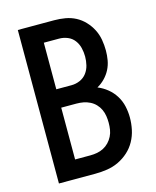

<svg xmlns="http://www.w3.org/2000/svg" viewBox="-111 -812 722 888"><g transform="rotate(-15 250.0 -367.5)"><path d="M60 0V-735H234Q261 -735 287 -730.5Q313 -726 336 -714Q359 -702 377.5 -682.5Q396 -663 408 -639.5Q420 -616 424.5 -590Q429 -564 429 -538Q429 -515 425 -492Q421 -469 410.5 -448.5Q400 -428 383.5 -411Q367 -394 347 -383Q372 -373 393.5 -355.5Q415 -338 429.5 -314.5Q444 -291 450 -264Q456 -237 456 -210Q456 -181 450 -152.5Q444 -124 430 -98.5Q416 -73 394.5 -53.5Q373 -34 347 -21.5Q321 -9 292 -4.5Q263 0 234 0ZM161 -424H234Q255 -424 274.5 -432.5Q294 -441 306.5 -457.5Q319 -474 324 -494.5Q329 -515 329 -536Q329 -557 324 -577.5Q319 -598 306.5 -614.5Q294 -631 274.5 -639Q255 -647 234 -647H161ZM234 -88Q251 -88 267 -91Q283 -94 297.5 -101.5Q312 -109 323.5 -121Q335 -133 342.5 -148Q350 -163 352.5 -179Q355 -195 355 -212Q355 -228 352.5 -244.5Q350 -261 343 -276Q336 -291 324.5 -303Q313 -315 298 -322.5Q283 -330 267 -333Q251 -336 234 -336H161V-88Z"/></g></svg>

Font: Zed Mono Semibold
Style: Regular
Weight: 600
Monospace: yes
Designer: Belleve Invis
Foundry: Belleve Invis
Version: Version 1.0.0; ttfautohint (v1.8.4)